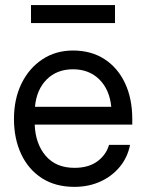

<svg xmlns="http://www.w3.org/2000/svg" viewBox="-20 -727 576 759"><path d="M274.4 11.7Q198.7 11.7 145.3 -22.9Q91.8 -57.6 63.5 -118.4Q35.2 -179.2 35.2 -256.8Q35.2 -335.4 64.9 -396.5Q94.7 -457.5 147.5 -492.4Q200.2 -527.3 268.6 -527.3Q340.3 -527.3 393.1 -493.2Q445.8 -459 474.4 -397.9Q502.9 -336.9 502.9 -256.8V-234.4H117.2Q120.1 -158.7 160.6 -111.1Q201.2 -63.5 274.4 -63.5Q329.6 -63.5 364.5 -88.9Q399.4 -114.3 411.1 -154.3H494.1Q484.4 -105 453.6 -67.6Q422.9 -30.3 376.7 -9.3Q330.6 11.7 274.4 11.7ZM118.2 -304.7H419.9Q413.1 -373 372.6 -413.1Q332 -453.1 268.6 -453.1Q205.1 -453.1 164.8 -413.1Q124.5 -373 118.2 -304.7ZM434.6 -707V-635.7H102.5V-707Z"/></svg>

Font: Inter Display
Style: Regular
Weight: 400
Designer: Rasmus Andersson
Foundry: rsms
Version: Version 4.000;git-37864ae